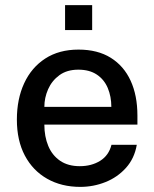

<svg xmlns="http://www.w3.org/2000/svg" viewBox="-20 -721 604 751"><path d="M153.5 -233.5Q153.5 -187 168.8 -150.2Q184 -113.5 215 -92.2Q246 -71 292 -71Q338 -71 371.8 -92Q405.5 -113 416 -154.5H515Q506 -101.5 472.8 -64.5Q439.5 -27.5 392.5 -8.8Q345.5 10 294 10Q220.5 10 164.5 -21.8Q108.5 -53.5 77.2 -112.5Q46 -171.5 46 -253Q46 -333.5 74.5 -395.2Q103 -457 157 -492Q211 -527 287 -527Q362 -527 413.2 -495Q464.5 -463 491 -405.2Q517.5 -347.5 517.5 -269V-233.5ZM153.5 -303H415.5Q415.5 -343.5 401.5 -376.8Q387.5 -410 358.8 -429.2Q330 -448.5 286.5 -448.5Q242 -448.5 212.5 -427Q183 -405.5 168.2 -372Q153.5 -338.5 153.5 -303ZM234.5 -603.5V-701H340.5V-603.5Z"/></svg>

Font: Public Sans Medium
Style: Regular
Weight: 500
Designer: The Public Sans Project Authors: Dan O. Williams and USWDS (Libre Franklin designed by Pablo Impallari and Rodrigo Fuenz
Version: Version 1.007